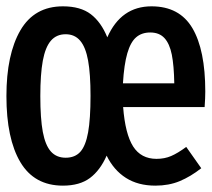

<svg xmlns="http://www.w3.org/2000/svg" viewBox="-25 -576 672 610"><path d="M627.2 -285.1Q627.2 -264.6 625.1 -235.9H366.2Q372.8 -150.3 397.9 -110.8Q423.1 -71.3 472.3 -71.3Q497.9 -71.3 518.7 -80.3Q539.5 -89.2 566.7 -109.2L614.4 -41.5Q580.5 -14.9 545.9 -0.5Q511.3 13.8 468.7 13.8Q413.8 13.8 375.1 -10.8Q336.4 -35.4 313.8 -81.5Q293.3 -34.9 260.8 -10.5Q228.2 13.8 174.9 13.8Q84.1 13.8 39.7 -60.8Q-4.6 -135.4 -4.6 -270.8Q-4.6 -403.1 39.7 -479.5Q84.1 -555.9 174.9 -555.9Q230.8 -555.9 263.6 -530.8Q296.4 -505.6 315.9 -457.4Q359.5 -555.9 456.4 -555.9Q545.1 -555.9 586.2 -486.7Q627.2 -417.4 627.2 -285.1ZM365.6 -311.3H528.7Q527.7 -367.7 520.8 -402.6Q513.8 -437.4 497.4 -455.1Q481 -472.8 452.3 -472.8Q425.1 -472.8 407.4 -457.4Q389.7 -442.1 379.5 -406.7Q369.2 -371.3 365.6 -311.3ZM103.1 -270.8Q103.1 -199.5 111 -156.9Q119 -114.4 136.7 -94.6Q154.4 -74.9 183.6 -74.9Q213.3 -74.9 230.3 -93.8Q247.2 -112.8 254.9 -155.4Q262.6 -197.9 262.6 -271.8Q262.6 -341 254.9 -383.6Q247.2 -426.2 229.7 -446.7Q212.3 -467.2 183.6 -467.2Q154.4 -467.2 136.7 -446.7Q119 -426.2 111 -383.1Q103.1 -340 103.1 -270.8Z"/></svg>

Font: Fira Code Fixed Medium
Style: Regular
Weight: 500
Monospace: yes
Designer: Carrois Corporate, Edenspiekermann AG, Nikita Prokopov
Foundry: Carrois Corporate, Edenspiekermann AG, Nikita Prokopov
Version: Version 5.002